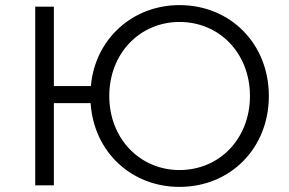

<svg xmlns="http://www.w3.org/2000/svg" viewBox="-20 -726 1132 752"><path d="M118 0H191V-322H335C347 -132 494 6 683 6C883 6 1033 -146 1033 -350C1033 -554 883 -706 683 -706C499 -706 352 -573 336 -389H191V-700H118ZM408 -350C408 -517 528 -640 683 -640C840 -640 959 -517 959 -350C959 -183 840 -60 683 -60C528 -60 408 -183 408 -350Z"/></svg>

Font: Malon Grotesk
Style: Regular
Weight: 400
Designer: Julieta Ulanovsky
Foundry: Julieta Ulanovsky
Version: Version 7.200